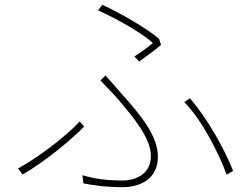

<svg xmlns="http://www.w3.org/2000/svg" viewBox="-20 -768 1040 799"><path d="M539 -533 559 -512C593 -536 629 -563 650 -581L642 -606C591 -651 477 -715 406 -748L388 -725C466 -690 572 -630 616 -589C600 -575 568 -551 539 -533ZM323 -39 327 -5C368 3 420 11 492 11C533 11 637 -4 637 -116C637 -204 564 -291 484 -380C463 -404 438 -433 419 -454L398 -433C420 -410 447 -383 466 -361C533 -283 608 -194 608 -119C608 -36 533 -17 492 -17C415 -17 370 -25 323 -39ZM923 -41 950 -57C918 -140 845 -274 770 -359L747 -343C818 -272 891 -131 923 -41ZM330 -241 312 -263C258 -203 134 -109 55 -67L74 -42C162 -92 270 -180 330 -241Z"/></svg>

Font: Noto Sans CJK HK Thin
Style: Regular
Weight: 100
Designer: Ryoko NISHIZUKA 西塚涼子 (kana, bopomofo & ideographs); Paul D. Hunt (Latin, Greek & Cyrillic); Sandoll Communications 산돌커뮤니
Foundry: Adobe
Version: Version 2.004;hotconv 1.0.118;makeotfexe 2.5.65603